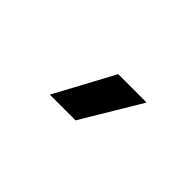

<svg xmlns="http://www.w3.org/2000/svg" viewBox="-17 -940 533 533"><g transform="rotate(45 250.0 -673.0)"><path d="M156 -585 250 -759.5H361.5L257 -585Z"/></g></svg>

Font: Geologica Roman
Style: Regular
Weight: 400
Designer: Sindre Bremnes, Frode Helland
Foundry: Monokrom Skriftforlag AS
Version: Version 1.010;gftools[0.9.28]